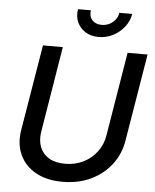

<svg xmlns="http://www.w3.org/2000/svg" viewBox="-62 -995 853 1057"><g transform="rotate(5 364.5 -466.0)"><path d="M323.7 11.2Q234.9 11.2 174.1 -23.2Q113.3 -57.6 86.4 -117.4Q59.6 -177.2 72.3 -253.4L150.9 -727.5H260.7L183.1 -254.9Q174.8 -205.6 189.7 -168Q204.6 -130.4 239.7 -109.6Q274.9 -88.9 328.1 -88.9Q384.8 -88.9 429.9 -111.6Q475.1 -134.3 504.4 -173.6Q533.7 -212.9 542 -262.7L618.7 -727.5H729L649.4 -246.1Q637.2 -169.9 592.3 -111.8Q547.4 -53.7 478.5 -21.2Q409.7 11.2 323.7 11.2ZM451.7 -800.3Q409.2 -800.3 378.4 -819.6Q347.7 -838.9 333.5 -870.8Q319.3 -902.8 325.7 -942.9H397Q391.6 -909.7 410.2 -888.9Q428.7 -868.2 462.9 -868.2Q485.8 -868.2 505.1 -877.7Q524.4 -887.2 537.6 -904.1Q550.8 -920.9 554.2 -942.9H625.5Q618.7 -903.3 593.5 -870.8Q568.4 -838.4 531.2 -819.3Q494.1 -800.3 451.7 -800.3Z"/></g></svg>

Font: Inter 20pt Medium
Style: Italic
Weight: 500
Italic angle: -9.3988°
Version: Version 4.001;git-66647c0bb